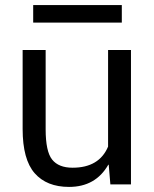

<svg xmlns="http://www.w3.org/2000/svg" viewBox="-20 -725 606 755"><path d="M459 -636H110.5V-705H459ZM251.5 10Q163.5 10 116.2 -44Q69 -98 69 -217.5V-528.5H159.5V-216.5Q159.5 -129.5 185 -97.5Q210.5 -65.5 265.5 -65.5Q370 -65.5 405 -148.5V-528.5H495V0H414L407.5 -77L406 -77.5Q356 10 251.5 10Z"/></svg>

Font: Roberto Sans
Style: Regular
Weight: 400
Designer: Google (font) & Cristiano Sobral (main changes)
Version: Version 1.500; ttfautohint (v1.8.4.7-5d5b-dirty)